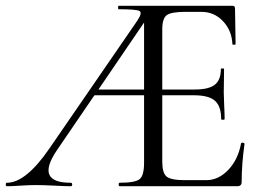

<svg xmlns="http://www.w3.org/2000/svg" viewBox="-22 -645 917 665"><path d="M813 -149Q813 -150 816 -150.5Q819 -151 822 -150Q825 -149 825 -147Q815 -77 815 -15Q815 0 800 0H392Q389 0 389 -6Q389 -12 392 -12Q446 -12 461.5 -24.5Q477 -37 477 -81V-315H305L176 -126Q98 -12 223 -12Q228 -12 228 -6Q228 0 223 0Q204 0 166.5 -2Q129 -4 101 -4Q79 -4 49 -2Q19 0 2 0Q-2 0 -2 -6Q-2 -12 2 -12Q68 -12 150 -132L454 -574Q472 -601 461 -607Q450 -613 389 -613Q387 -613 387 -619Q387 -625 389 -625H783Q792 -625 792 -616L794 -492Q794 -490 788.5 -490Q783 -490 783 -492Q781 -539 750.5 -571.5Q720 -604 675 -604H621Q571 -604 555.5 -592.5Q540 -581 540 -543V-335H653Q701 -335 722 -351.5Q743 -368 743 -406Q743 -408 748.5 -408Q754 -408 754 -406Q754 -384 753.5 -359.5Q753 -335 753 -325Q753 -310 754.5 -280Q756 -250 756 -233Q756 -230 750 -230Q744 -230 744 -233Q744 -277 722.5 -296Q701 -315 650 -315H540V-85Q540 -46 555 -33.5Q570 -21 619 -21H692Q735 -21 769 -57Q803 -93 813 -149ZM319 -335H477V-567Z"/></svg>

Font: Cormorant
Style: Regular
Weight: 400
Designer: Christian Thalmann (Catharsis Fonts)
Version: Version 1.000;PS 001.000;hotconv 1.0.70;makeotf.lib2.5.58329